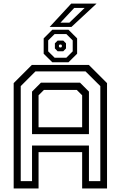

<svg xmlns="http://www.w3.org/2000/svg" viewBox="-20 -1068 684 1088"><path d="M57.5 0V-597L160.5 -700H483.5L586.5 -597V0H445.5V-206H198.5V0ZM97.5 -41.5H161.5V-243.5H484V-41.5H548.5V-580L464.5 -663.5H181L97.5 -580ZM198.5 -347H445.5V-528L415 -558.5H229L198.5 -528ZM161.5 -308V-549L212 -599.5H433.5L484 -549V-308ZM276.5 -715 227.5 -763.5V-850.5L276.5 -899.5H368L417 -850.5V-763.5L368 -715ZM289.5 -741H356L392 -777V-839L356 -875H289.5L253 -839V-777ZM306.5 -777.5 291 -793.5V-822.5L306.5 -838H338.5L354 -822.5V-793.5L338.5 -777.5ZM318 -799H326.5L330.5 -803.5V-811.5L326.5 -815.5H318L314 -811.5V-803.5ZM261.5 -915.5 383.5 -1047.5H527L385 -915.5ZM322.5 -939.5H373L459.5 -1023H400.5Z"/></svg>

Font: Tourney
Style: Regular
Weight: 400
Designer: Tyler Finck
Foundry: Etcetera Type Co
Version: Version 1.015